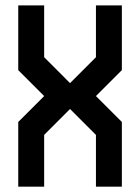

<svg xmlns="http://www.w3.org/2000/svg" viewBox="-20 -704 528 724"><path d="M48.8 -683.6H146.5V-488.3L244.1 -390.6L341.8 -488.3V-683.6H439.5V-439.5L341.8 -341.8L439.5 -244.1V0H341.8V-195.3L244.1 -293L146.5 -195.3V0H48.8V-244.1L146.5 -341.8L48.8 -439.5Z"/></svg>

Font: BabelStone Runic Berhtwald
Style: Regular
Weight: 400
Designer: Andrew West
Foundry: BabelStone
Version: Version 7.004;November 9, 2023